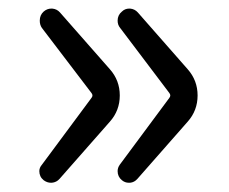

<svg xmlns="http://www.w3.org/2000/svg" viewBox="-20 -499 519 436"><path d="M115.2 -92.8Q108.4 -85 97.7 -84Q96.7 -84 95.7 -84Q86.9 -84 79.1 -89.8Q69.3 -97.7 69.3 -110.4Q69.3 -118.2 75.2 -125L187.5 -276.4Q192.4 -282.2 187.5 -288.1L75.2 -435.5Q70.3 -442.4 70.3 -452.1Q70.3 -464.8 79.1 -472.7Q86.9 -479.5 96.7 -479.5Q97.7 -479.5 98.6 -479.5Q109.4 -478.5 116.2 -470.7L229.5 -341.8Q252 -316.4 252 -282.2Q252 -248 229.5 -222.7ZM292 -92.8Q285.2 -85 275.4 -84Q273.4 -84 272.5 -84Q263.7 -84 256.8 -89.8Q247.1 -97.7 247.1 -110.4Q247.1 -118.2 252 -125L364.3 -276.4Q369.1 -282.2 364.3 -288.1L252.9 -435.5Q247.1 -442.4 247.1 -452.1Q247.1 -464.8 256.8 -472.7Q263.7 -479.5 273.4 -479.5Q274.4 -479.5 275.4 -479.5Q286.1 -478.5 293 -470.7L406.2 -341.8Q428.7 -316.4 428.7 -282.2Q428.7 -248 406.2 -222.7Z"/></svg>

Font: Gen Jyuu Gothic Regular
Style: Regular
Weight: 400
Designer: [Source Han Sans]
Ryoko NISHIZUKA  (kana & ideographs); Paul D. Hunt (Latin, Greek & Cyrillic); Wenlong ZHANG  (bopomofo
Version: Version 1.002.20150607